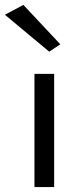

<svg xmlns="http://www.w3.org/2000/svg" viewBox="-50 -760 330 780"><path d="M90 -460H170V0H90ZM-30 -700 45 -740 195 -580 150 -550Z"/></svg>

Font: jost-mod-400
Style: Regular
Weight: 400
Version: Version 3.200; ttfautohint (v0.97) -l 8 -r 50 -G 200 -x 14 -